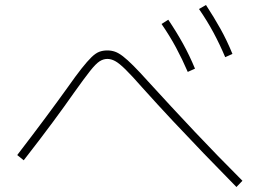

<svg xmlns="http://www.w3.org/2000/svg" viewBox="-20 -791 1040 769"><path d="M732 -503Q710 -554 685 -600.5Q660 -647 627 -695L654 -712Q687 -663 713 -616Q739 -569 761 -516ZM882 -562Q860 -614 835 -660.5Q810 -707 777 -755L805 -771Q837 -722 863 -675.5Q889 -629 911 -575ZM927 -42Q858 -112 795.5 -177Q733 -242 672.5 -306.5Q612 -371 551 -439Q508 -488 482.5 -513Q457 -538 441 -546.5Q425 -555 410 -555Q394 -555 379 -545.5Q364 -536 341 -507Q318 -478 276 -419Q239 -366 190.5 -300.5Q142 -235 75 -149L49 -170Q115 -256 164 -322Q213 -388 251 -441Q284 -488 307 -517Q330 -546 346.5 -562Q363 -578 377.5 -583.5Q392 -589 410 -589Q426 -589 440.5 -584Q455 -579 472.5 -565.5Q490 -552 514.5 -527.5Q539 -503 574 -464Q668 -361 758.5 -265Q849 -169 951 -67Z"/></svg>

Font: M PLUS 1 Thin ExtraLight
Style: Regular
Weight: 250
Version: Version 1.001